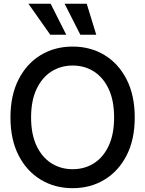

<svg xmlns="http://www.w3.org/2000/svg" viewBox="-20 -983 766 1013"><path d="M363.3 9.8Q269 9.8 194.8 -35.2Q120.6 -80.1 77.9 -163.6Q35.2 -247.1 35.2 -363.3Q35.2 -480 77.9 -563.7Q120.6 -647.5 194.8 -692.4Q269 -737.3 363.3 -737.3Q457.5 -737.3 531.5 -692.4Q605.5 -647.5 648.2 -563.7Q690.9 -480 690.9 -363.3Q690.9 -247.1 648.2 -163.6Q605.5 -80.1 531.5 -35.2Q457.5 9.8 363.3 9.8ZM363.3 -90.3Q426.3 -90.3 475.6 -121.6Q524.9 -152.8 553.5 -213.9Q582 -274.9 582 -363.3Q582 -452.1 553.5 -513.2Q524.9 -574.2 475.6 -605.7Q426.3 -637.2 363.3 -637.2Q300.8 -637.2 251.2 -605.7Q201.7 -574.2 172.9 -513.2Q144 -452.1 144 -363.3Q144 -274.9 172.9 -213.9Q201.7 -152.8 251.2 -121.6Q300.8 -90.3 363.3 -90.3ZM245.1 -799.8 129.9 -963.4H247.1L329.6 -799.8ZM403.8 -799.8 320.8 -963.4H437.5L487.8 -799.8Z"/></svg>

Font: Inter Tight Medium
Style: Regular
Weight: 500
Designer: Rasmus Andersson
Foundry: rsms
Version: Version 3.004; ttfautohint (v1.8.4.7-5d5b)